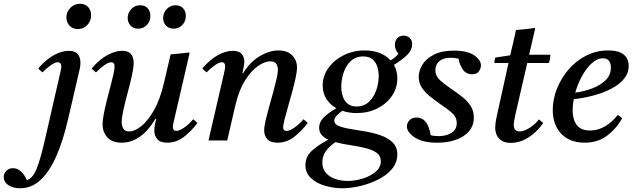

<svg xmlns="http://www.w3.org/2000/svg" viewBox="-194 -749 3382 1024"><path d="M-87 255Q-125 255 -149.5 238.5Q-174 222 -174 195Q-174 175 -159.5 161.5Q-145 148 -125 148Q-100 148 -80.5 167Q-61 186 -51 212Q-19 202 1.5 150.5Q22 99 44 3L126 -355Q133 -384 133 -393Q133 -417 114 -417Q100 -417 77.5 -401.5Q55 -386 33 -363Q26 -368 20.5 -373Q15 -378 10 -384Q50 -431 92.5 -454.5Q135 -478 172 -478Q206 -478 220.5 -460.5Q235 -443 235 -416Q235 -410 234 -398.5Q233 -387 230 -376L168 -109Q143 -1 107.5 81Q72 163 24 209Q-24 255 -87 255ZM221 -594Q194 -594 177 -612Q160 -630 160 -656Q160 -686 181.5 -707.5Q203 -729 233 -729Q260 -729 276 -711.5Q292 -694 292 -668Q292 -638 272 -616Q252 -594 221 -594Z M681 -309 716 -459Q740 -461 765 -463.5Q790 -466 814 -469L817 -465L735 -111Q734 -104 731 -93Q728 -82 728 -72Q728 -63 732 -57Q736 -51 746 -51Q763 -51 789 -69Q815 -87 836 -113Q849 -104 859 -93Q825 -48 785.5 -18Q746 12 698 12Q661 12 645 -6.5Q629 -25 629 -53Q629 -81 640 -115H635Q595 -49 550 -18.5Q505 12 455 12Q404 12 378.5 -16.5Q353 -45 353 -86Q353 -108 359.5 -141.5Q366 -175 375.5 -212.5Q385 -250 394.5 -286Q404 -322 410.5 -350.5Q417 -379 417 -394Q417 -417 399 -417Q385 -417 362.5 -401.5Q340 -386 318 -363Q311 -368 305.5 -373Q300 -378 295 -384Q335 -431 377.5 -454.5Q420 -478 457 -478Q491 -478 505 -460Q519 -442 519 -415Q519 -389 509.5 -346Q500 -303 487 -255Q474 -207 464.5 -164.5Q455 -122 455 -97Q455 -77 464 -62.5Q473 -48 495 -48Q523 -48 558 -75Q593 -102 626.5 -160Q660 -218 681 -309ZM543 -596Q518 -596 502.5 -612.5Q487 -629 487 -653Q487 -681 506.5 -701Q526 -721 553 -721Q579 -721 593.5 -705Q608 -689 608 -664Q608 -636 589.5 -616Q571 -596 543 -596ZM732 -596Q707 -596 691.5 -612.5Q676 -629 676 -653Q676 -681 695.5 -701Q715 -721 742 -721Q768 -721 782.5 -705Q797 -689 797 -664Q797 -636 778.5 -616Q760 -596 732 -596Z M1060 -182 1018 0H918L1000 -355Q1007 -384 1007 -393Q1007 -417 989 -417Q975 -417 952.5 -401.5Q930 -386 908 -363Q901 -368 895.5 -373Q890 -378 885 -384Q925 -431 967.5 -454.5Q1010 -478 1047 -478Q1081 -478 1095 -461Q1109 -444 1109 -421Q1109 -409 1105.5 -392.5Q1102 -376 1099 -358H1102Q1140 -419 1191.5 -449.5Q1243 -480 1291 -480Q1339 -480 1364.5 -453.5Q1390 -427 1390 -389Q1390 -368 1382.5 -333Q1375 -298 1364 -258Q1353 -218 1342 -179.5Q1331 -141 1323.5 -111.5Q1316 -82 1316 -70Q1316 -63 1320 -57Q1324 -51 1334 -51Q1351 -51 1377 -69Q1403 -87 1424 -113Q1437 -104 1447 -93Q1413 -48 1373.5 -18Q1334 12 1286 12Q1249 12 1232 -6.5Q1215 -25 1215 -53Q1215 -73 1222.5 -106Q1230 -139 1241 -178Q1252 -217 1262.5 -255.5Q1273 -294 1280.5 -326Q1288 -358 1288 -376Q1288 -396 1279 -409Q1270 -422 1247 -422Q1218 -422 1182 -397Q1146 -372 1113.5 -321Q1081 -270 1062 -190Z M1632 255Q1586 255 1540.5 242Q1495 229 1465 201.5Q1435 174 1435 132Q1435 85 1471.5 53Q1508 21 1557 -4Q1535 -14 1521.5 -29.5Q1508 -45 1508 -68Q1508 -96 1530 -120Q1552 -144 1600 -172Q1567 -190 1547 -221Q1527 -252 1527 -293Q1527 -344 1557.5 -386.5Q1588 -429 1639 -454.5Q1690 -480 1751 -480Q1840 -480 1889 -427Q1917 -443 1931 -463Q1912 -483 1912 -510Q1912 -530 1924.5 -544.5Q1937 -559 1959 -559Q1977 -559 1990.5 -547.5Q2004 -536 2004 -513Q2004 -482 1977.5 -456Q1951 -430 1907 -403Q1925 -371 1925 -331Q1925 -279 1896 -237Q1867 -195 1818 -170.5Q1769 -146 1708 -146Q1667 -146 1632 -158Q1612 -145 1600.5 -131.5Q1589 -118 1589 -106Q1589 -87 1613.5 -77Q1638 -67 1676 -61Q1714 -55 1757 -47.5Q1800 -40 1838 -26.5Q1876 -13 1900.5 11Q1925 35 1925 75Q1925 118 1896.5 152Q1868 186 1823 208.5Q1778 231 1727.5 243Q1677 255 1632 255ZM1595 9Q1561 32 1543 58.5Q1525 85 1525 117Q1525 152 1545 174Q1565 196 1596 206Q1627 216 1660 216Q1699 216 1740 203.5Q1781 191 1809 167.5Q1837 144 1837 111Q1837 81 1813.5 65Q1790 49 1752.5 40Q1715 31 1673.5 25Q1632 19 1595 9ZM1708 -181Q1740 -181 1762.5 -197Q1785 -213 1799 -238Q1813 -263 1819.5 -291Q1826 -319 1826 -343Q1826 -365 1819.5 -389.5Q1813 -414 1795 -431Q1777 -448 1742 -448Q1710 -448 1687.5 -432Q1665 -416 1651.5 -391Q1638 -366 1632 -338.5Q1626 -311 1626 -287Q1626 -263 1633 -238.5Q1640 -214 1658 -197.5Q1676 -181 1708 -181Z M2139 12Q2060 12 2018 -16Q1976 -44 1976 -75Q1976 -92 1989 -107Q2002 -122 2027 -122Q2052 -122 2067.5 -108Q2083 -94 2091.5 -72Q2100 -50 2103 -28Q2114 -25 2124.5 -24Q2135 -23 2145 -23Q2186 -23 2214 -40.5Q2242 -58 2242 -93Q2242 -124 2218 -145.5Q2194 -167 2148 -198Q2121 -217 2096 -237.5Q2071 -258 2055 -283Q2039 -308 2039 -339Q2039 -371 2058.5 -403.5Q2078 -436 2120 -457.5Q2162 -479 2227 -479Q2299 -479 2335 -454Q2371 -429 2371 -400Q2371 -385 2360.5 -369Q2350 -353 2324 -353Q2291 -353 2273.5 -379.5Q2256 -406 2252 -436Q2231 -441 2210 -441Q2170 -441 2149 -422.5Q2128 -404 2128 -375Q2128 -344 2152.5 -321.5Q2177 -299 2224 -267Q2251 -249 2276 -228.5Q2301 -208 2317 -182.5Q2333 -157 2333 -122Q2333 -80 2308 -50Q2283 -20 2239 -4Q2195 12 2139 12Z M2733 -413H2618L2555 -139Q2546 -100 2546 -83Q2546 -67 2553 -57.5Q2560 -48 2578 -48Q2599 -48 2628 -65.5Q2657 -83 2680 -112Q2693 -103 2703 -92Q2668 -43 2623 -15Q2578 13 2530 13Q2498 13 2479.5 0Q2461 -13 2454 -31.5Q2447 -50 2447 -66Q2447 -77 2449 -93Q2451 -109 2456 -132L2518 -413H2443Q2443 -421 2444 -428Q2445 -435 2448 -442L2527 -454Q2534 -483 2542.5 -519.5Q2551 -556 2558 -589Q2582 -591 2607.5 -593.5Q2633 -596 2657 -600L2660 -596Q2653 -566 2646 -535.5Q2639 -505 2628 -457H2741Q2741 -445 2739 -434.5Q2737 -424 2733 -413Z M3159 -398Q3159 -359 3134 -328.5Q3109 -298 3066.5 -276Q3024 -254 2972 -240Q2920 -226 2866 -220Q2860 -189 2860 -162Q2860 -112 2882 -82.5Q2904 -53 2953 -53Q2996 -53 3034 -76Q3072 -99 3101 -136Q3117 -127 3124 -117Q3090 -59 3041 -23.5Q2992 12 2924 12Q2845 12 2799.5 -35.5Q2754 -83 2754 -163Q2754 -219 2776 -275Q2798 -331 2837.5 -377.5Q2877 -424 2931.5 -452Q2986 -480 3050 -480Q3106 -480 3132.5 -458Q3159 -436 3159 -398ZM2874 -255Q2921 -261 2964.5 -277.5Q3008 -294 3036 -321.5Q3064 -349 3064 -389Q3064 -411 3054 -424.5Q3044 -438 3022 -438Q2991 -438 2962 -411.5Q2933 -385 2910 -343Q2887 -301 2874 -255Z"/></svg>

Font: Tiro Kannada
Style: Italic
Weight: 400
Italic angle: -11°
Designer: Kannada: John Hudson & Fiona Ross, assisted by Kaja Sojewska. Latin: John Hudson with Paul Hanslow, assisted by Kaja Soj
Foundry: Tiro Typeworks Ltd.
Version: Version 1.52